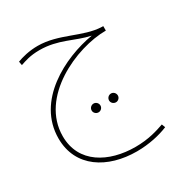

<svg xmlns="http://www.w3.org/2000/svg" viewBox="-170 -599 960 1003"><g transform="rotate(-30 310.0 -97.5)"><path d="M370 271C444 271 512 255 560 235L552 214C509 229 453 247 375 247C215 247 73 171 73 9C73 -227 365 -357 544 -357V-384H535C424 -388 322 -466 195 -466C144 -466 98 -454 70 -443L74 -420C101 -429 135 -442 192 -442C306 -442 376 -390 467 -371C289 -341 48 -220 48 8C48 182 194 271 370 271ZM403 -6C417 -6 429 -18 429 -32C429 -47 417 -59 403 -59C388 -59 376 -47 376 -32C376 -18 388 -6 403 -6ZM298 -6C312 -6 324 -18 324 -32C324 -47 312 -59 298 -59C283 -59 271 -47 271 -32C271 -18 283 -6 298 -6Z"/></g></svg>

Font: Noto Sans Arabic UI Th
Style: Regular
Weight: 100
Designer: Monotype Design Team, Nadine Chahine and Nizar Qandah
Foundry: Monotype Imaging Inc.
Version: Version 2.010